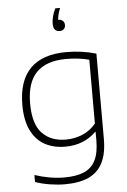

<svg xmlns="http://www.w3.org/2000/svg" viewBox="-66 -859 754 1136"><g transform="rotate(-5 311.0 -291.0)"><path d="M97.5 201V159.5Q189 189.5 272.5 189.5Q345.5 189.5 390.8 169.8Q436 150 458.2 105.8Q480.5 61.5 480.5 -12.5V-63H477Q444 -29 397.5 -10.2Q351 8.5 295 8.5Q226.5 8.5 174.5 -19.2Q122.5 -47 92.5 -106.8Q62.5 -166.5 62.5 -259Q62.5 -403.5 134.8 -476Q207 -548.5 349.5 -548.5Q441 -548.5 525.5 -524V-18Q525.5 70 497.5 124.8Q469.5 179.5 413.8 204.8Q358 230 272.5 230Q232 230 184.2 222.5Q136.5 215 97.5 201ZM480.5 -112.5V-491.5Q419.5 -508 344.5 -508Q226.5 -508 167.8 -448.2Q109 -388.5 109 -264Q109 -142 160.8 -87.5Q212.5 -33 302 -33Q353.5 -33 400.2 -52.5Q447 -72 480.5 -112.5ZM355 -709Q355 -694 345.8 -685Q336.5 -676 321 -676Q302.5 -676 292.8 -687.5Q283 -699 283 -721.5Q283 -741.5 289 -765.5Q295 -789.5 306.5 -812H335Q320 -775.5 317.5 -743H319Q335.5 -743 345.2 -733.5Q355 -724 355 -709Z"/></g></svg>

Font: Encode Sans Expanded ExtraLight
Style: Regular
Weight: 275
Width: 7
Designer: Multiple Designers
Foundry: Impallari Type
Version: Version 2.000